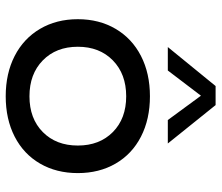

<svg xmlns="http://www.w3.org/2000/svg" viewBox="-70 -676 756 655"><g transform="rotate(90 307.5 -348.0)"><path d="M570 -236Q570 -163 537.5 -107Q505 -51 445.5 -20.5Q386 10 308 10Q230 10 170.5 -20.5Q111 -51 78 -107Q45 -163 45 -236Q45 -309 78 -365Q111 -421 170.5 -451.5Q230 -482 308 -482Q386 -482 445.5 -451.5Q505 -421 537.5 -365Q570 -309 570 -236ZM476 -236Q476 -310 430 -355.5Q384 -401 308 -401Q232 -401 185.5 -355.5Q139 -310 139 -236Q139 -162 185.5 -116.5Q232 -71 308 -71Q384 -71 430 -116.5Q476 -162 476 -236ZM469 -543H389L306 -656L220 -543H140L273 -706H338Z"/></g></svg>

Font: Madhuban
Style: Regular
Weight: 400
Designer: jaikishan Patel
Foundry: MagicType
Version: Version 1.000